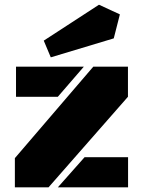

<svg xmlns="http://www.w3.org/2000/svg" viewBox="-20 -805 612 825"><path d="M43.9 0V-125.5L380.9 -518.6H529.8V-389.2L188.5 0ZM48.8 -389.2V-518.6H340.3L228.5 -389.2ZM228.5 0 343.3 -129.4H530.3V0ZM198.2 -558.6 168 -630.4 405.3 -784.7 495.1 -743.2 468.8 -640.1Z"/></svg>

Font: Black Ops One
Style: Regular
Weight: 400
Designer: James Grieshaber, Eben Sorkin
Foundry: Sorkin Type Co.
Version: Version 1.004; ttfautohint (v1.8.4.7-5d5b)